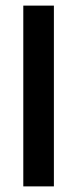

<svg xmlns="http://www.w3.org/2000/svg" viewBox="-20 -664 275 684"><path d="M63 -644H172V0H63Z"/></svg>

Font: Kanit
Style: Regular
Weight: 400
Designer: Katatrad Team
Foundry: Cadson Demak
Version: Version 1.001